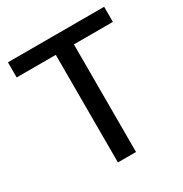

<svg xmlns="http://www.w3.org/2000/svg" viewBox="-167 -845 927 973"><g transform="rotate(-30 296.5 -359.0)"><path d="M350 0H244V-629.5H15V-718H578V-629.5H350Z"/></g></svg>

Font: Verano Sans Medium
Style: Regular
Weight: 500
Designer: Lukasz Dziedzic with Adam Twardoch and Botio Nikoltchev
Foundry: tyPoland Lukasz Dziedzic
Version: Version 3.001;December 28, 2019;FontCreator 12.0.0.2547 64-b